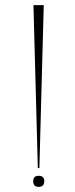

<svg xmlns="http://www.w3.org/2000/svg" viewBox="-20 -719 290 746"><path d="M150 -699 133 -66H127L110 -699ZM109 -15Q109 -36 130 -36Q152 -36 152 -15Q152 7 130 7Q109 7 109 -15Z"/></svg>

Font: Moniqa ExtLt Narrow Display
Style: Regular
Weight: 200
Width: 4
Designer: Rajesh Rajput
Foundry: Rajesh Rajput
Version: Version 1.000